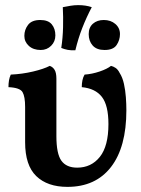

<svg xmlns="http://www.w3.org/2000/svg" viewBox="-20 -724 549 749"><path d="M243 5Q165 5 121.5 -37Q78 -79 78 -169V-307Q78 -347 68 -364.5Q58 -382 13 -384Q13 -398 15 -410Q17 -422 22 -433Q67 -435 109 -445Q151 -455 174 -467Q186 -463 193 -451.5Q200 -440 200 -417V-193Q200 -124 219.5 -97Q239 -70 281 -70Q336 -70 369.5 -112Q403 -154 403 -240Q403 -313 377.5 -346Q352 -379 299 -384Q299 -398 301.5 -410.5Q304 -423 310 -433Q339 -435 368.5 -445Q398 -455 413 -467Q422 -465 431 -459Q440 -453 447 -439Q458 -422 463.5 -397Q469 -372 471 -345Q473 -318 473 -294Q473 -150 413 -72.5Q353 5 243 5ZM388 -529Q357 -529 341.5 -546.5Q326 -564 326 -591Q326 -617 342.5 -631.5Q359 -646 385 -646Q412 -646 430 -630.5Q448 -615 448 -591Q448 -568 435 -548.5Q422 -529 388 -529ZM139 -529Q110 -529 92.5 -545Q75 -561 75 -584Q75 -608 89.5 -627Q104 -646 137 -646Q168 -646 182 -629Q196 -612 196 -586Q196 -562 179.5 -545.5Q163 -529 139 -529ZM274 -528Q257 -527 244 -529.5Q231 -532 219 -537Q225 -576 226 -617.5Q227 -659 225 -696Q240 -699 255 -701.5Q270 -704 285 -704Q315 -704 338 -696Q317 -656 301 -615Q285 -574 274 -528Z"/></svg>

Font: Vollkorn SemiBold
Style: Regular
Weight: 600
Designer: Friedrich Althausen
Foundry: Friedrich Althausen
Version: Version 5.000